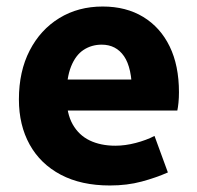

<svg xmlns="http://www.w3.org/2000/svg" viewBox="-20 -557 604 589"><path d="M38 -252Q38 -338 71 -402Q104 -466 162 -501.5Q220 -537 295 -537Q367 -537 419.5 -505Q472 -473 500.5 -414.5Q529 -356 529 -274Q529 -257 527.5 -242Q526 -227 524 -218H145V-313H416L385 -272Q385 -349 360.5 -384.5Q336 -420 292 -420Q261 -420 236.5 -404Q212 -388 198 -353Q184 -318 184 -262Q184 -209 203 -175.5Q222 -142 255.5 -126Q289 -110 334 -110Q364 -110 396.5 -118.5Q429 -127 454 -140L495 -28Q459 -12 414.5 0Q370 12 317 12Q229 12 166.5 -21Q104 -54 71 -113.5Q38 -173 38 -252Z"/></svg>

Font: Radio Canada
Style: Regular
Weight: 400
Designer: Charles Daoud, Etienne Aubert Bonn, Alexandre Saumier Demers, Jacques Le Bailly
Foundry: Radio-Canada
Version: Version 2.104;gftools[0.9.28.dev5+ged2979d]